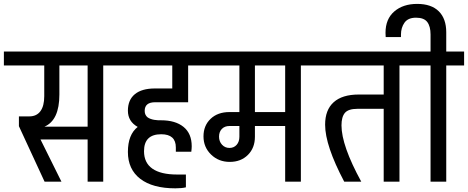

<svg xmlns="http://www.w3.org/2000/svg" viewBox="-32 -950 2447 1004"><path d="M601.2 -607.7H507.8V0H426.2V-220.7H179.8L289.3 0H201.1L66.9 -290.2V-341.4H121.2Q159.4 -341.4 179.4 -368.6Q199.4 -395.7 199.4 -447.4V-607.7H-11.7V-680.7H601.2ZM426.2 -607.7H278.5V-455.7Q278.5 -321 200.3 -287.6H426.2Z M778.9 -415.3Q724.6 -415.3 724.6 -370.1Q724.6 -358.4 728.9 -349.9Q733.3 -341.4 739.8 -336.4Q746.3 -331.5 756.5 -328Q766.7 -324.5 775.4 -323.2Q784.1 -321.9 795.8 -321H810.2Q885.3 -321 927.9 -286.3Q970.5 -251.5 970.5 -185.1Q970.5 -173.8 968.3 -156.4H887.5V-179Q887.5 -248 811 -248Q721.1 -248 721.1 -159.4Q721.1 -98.6 765 -68Q808.9 -37.4 893.6 -37.4H940.1V29.5Q919.6 34.8 884.9 34.8Q765.9 34.8 701.3 -15Q636.8 -64.7 636.8 -155.5Q636.8 -246.3 688.1 -286.3Q636.8 -314.9 636.8 -371.2Q636.8 -427.5 673.1 -457.4Q709.4 -487.4 778 -487.4H868.8V-607.7H577.8V-680.7H1039.5V-607.7H951.8V-415.3Z M1634.7 -607.7H1541.3V0H1459.2V-291.1H1301V-235Q1301 -176.4 1264.3 -139.9Q1227.6 -103.4 1169.4 -103.4Q1111.2 -103.4 1071.7 -141.8Q1032.1 -180.3 1032.1 -236.8Q1032.1 -293.2 1069.3 -328.6Q1106.4 -364 1167.7 -364H1219.8V-607.7H1016.1V-680.7H1634.7ZM1459.2 -364V-607.7H1301V-364ZM1219.8 -291.1H1167.7Q1142.9 -291.1 1128.1 -275.8Q1113.4 -260.6 1113.4 -235.4Q1113.4 -210.3 1129 -193.3Q1144.7 -176.4 1167.9 -176.4Q1191.1 -176.4 1205.5 -192.7Q1219.8 -208.9 1219.8 -235Z M2149.4 -607.7H2056.9V0H1974.4V-381H1837.5Q1789.7 -381 1771.7 -359.9Q1753.7 -338.8 1753.7 -294.5Q1753.7 -189 1857.1 0H1768Q1668.1 -189 1668.1 -298Q1668.1 -375.3 1712.9 -415.5Q1757.6 -455.7 1843.6 -455.7H1974.4V-607.7H1611.2V-680.7H2149.4Z M2394.9 -607.7H2301.5V0H2219.4V-607.7H2126V-680.7H2219.4V-769.8Q2219.4 -812.3 2202.2 -834.9Q2185.1 -857.5 2143.4 -857.5Q2101.7 -857.5 2083.2 -831.5Q2064.7 -805.4 2064.7 -768.5V-756.3H1984.8Q1983.9 -761.5 1983.9 -778.5Q1983.9 -850.6 2029.8 -890.1Q2075.6 -929.6 2149.4 -929.6Q2223.3 -929.6 2262.4 -891Q2301.5 -852.3 2301.5 -781.1V-680.7H2394.9Z"/></svg>

Font: Puralecka Narrow
Style: Regular
Weight: 400
Designer: Hector Gatti, Marcela Romero, Pablo Cosgaya and Nicolas Silva
Version: Version 1.004;PS 001.004;hotconv 1.0.70;makeotf.lib2.5.58329